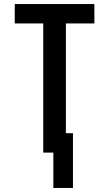

<svg xmlns="http://www.w3.org/2000/svg" viewBox="-20 -755 540 950"><path d="M244 175V0H194V-639H53V-735H447V-639H306V-96H341V175Z"/></svg>

Font: Iosevka Curly
Style: Bold
Weight: 700
Monospace: yes
Designer: Belleve Invis
Foundry: Belleve Invis
Version: Version 22.1.2; ttfautohint (v1.8.4)